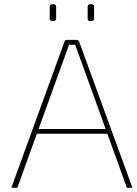

<svg xmlns="http://www.w3.org/2000/svg" viewBox="-20 -876 639 896"><path d="M224 -778Q212 -778 212 -790V-844Q212 -856 223 -856H232Q242 -856 242 -844V-791Q242 -778 231 -778ZM401 -778Q389 -778 389 -790V-844Q389 -856 400 -856H409Q419 -856 419 -844V-791Q419 -778 408 -778ZM152 -252 61 0H33L281 -682Q284 -690 293 -690H336Q347 -690 350 -680L598 0H572L481 -252ZM331 -667H302Q299 -658 292 -639L160 -274H473Z"/></svg>

Font: Taylor Sans Thin
Style: Regular
Weight: 100
Italic angle: -8°
Designer: Natanael Gama
Version: Version 1.001 September 8, 2015